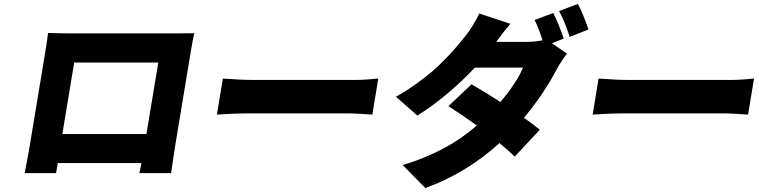

<svg xmlns="http://www.w3.org/2000/svg" viewBox="-20 -859 3864 977"><path d="M265.3 22H105.5Q123.6 -70.3 132.1 -122.2L209.2 -587Q222.3 -668 224.4 -691.1Q301.8 -688.9 334.2 -688.9H867.2Q929.3 -688.9 968.4 -690Q960.9 -658 949.2 -587L871.8 -120L850.5 22H689.3L699.9 -29.1H273.8ZM297.2 -176.8H725.1L785.5 -540.8H357.6Z M1083.8 -275.9 1114 -459.2Q1208.1 -452.1 1278.8 -452.1H1785.9Q1800.8 -452.1 1819.2 -452.9Q1837.7 -453.8 1850.1 -454.7Q1862.6 -455.6 1880.9 -457.2Q1899.1 -458.8 1904.8 -459.2L1874.6 -275.9Q1873.6 -275.9 1827.4 -278.9Q1781.2 -282 1757.8 -282H1250.7Q1167.6 -282 1083.8 -275.9Z M2848.7 -663 2788.7 -638.8 2865.1 -585.9Q2837.7 -550.8 2813.9 -508.2Q2745 -376.8 2646 -259.9Q2688.9 -229 2726.9 -198.9L2599.1 -62.1Q2575.3 -86.3 2521.7 -131Q2354.8 21 2144.5 98L2029.1 -19.2Q2113.6 -44.4 2186.3 -78.7Q2258.9 -112.9 2308.6 -146.1Q2358.3 -179.3 2406.2 -220.2Q2335.2 -272.4 2261.7 -318.9L2379.3 -430Q2464.8 -380.7 2526.3 -339.8Q2613.6 -444.6 2641.3 -514.9H2396.3Q2331.3 -445.3 2254.4 -381Q2177.6 -316.8 2103.7 -271L1994.7 -366.8Q2047.9 -396.7 2097.3 -432Q2146.7 -467.3 2180.8 -496.8Q2214.8 -526.3 2250.4 -563.4Q2285.9 -600.5 2304.5 -622.5Q2323.2 -644.5 2348.7 -676.1Q2365.8 -697.4 2386 -730.1Q2406.2 -762.8 2418.7 -790.1L2577.1 -737.9Q2545.8 -701.7 2505 -646H2663Q2702.1 -646 2741.1 -654.1Q2718 -723 2700.3 -757.1L2795.1 -793Q2821.7 -740.8 2848.7 -663ZM2824.9 -802.9 2920.8 -839.1Q2934.3 -813.9 2949.9 -775.4Q2965.6 -736.9 2974.4 -709.2L2878.9 -671.2Q2853.3 -751.8 2824.9 -802.9Z M2995.7 -275.9 3025.9 -459.2Q3120 -452.1 3190.7 -452.1H3697.8Q3712.7 -452.1 3731.2 -452.9Q3749.6 -453.8 3762.1 -454.7Q3774.5 -455.6 3792.8 -457.2Q3811.1 -458.8 3816.8 -459.2L3786.6 -275.9Q3785.5 -275.9 3739.3 -278.9Q3693.2 -282 3669.7 -282H3162.6Q3079.5 -282 2995.7 -275.9Z"/></svg>

Font: Karasuma Gothic
Style: Italic
Weight: 900
Italic angle: -9.39999°
Designer: Rasmus Andersson / Ryoko Nishizuka
Foundry: Genbu
Version: Version 1.00